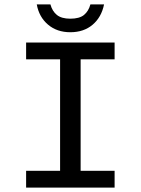

<svg xmlns="http://www.w3.org/2000/svg" viewBox="-20 -852 640 872"><path d="M98.6 -658.7H500.5V-582.5H346.2V-76.2H500.5V0H98.6V-76.2H252.9V-582.5H98.6ZM299.3 -705.6Q238.8 -705.6 198 -740.2Q157.2 -774.9 147 -832H209Q217.3 -801.3 238.3 -784.2Q259.3 -767.1 299.3 -767.1Q340.8 -767.1 361.6 -784.2Q382.3 -801.3 390.6 -832H452.6Q440.9 -773.9 400.6 -739.7Q360.4 -705.6 299.3 -705.6Z"/></svg>

Font: Courier New
Style: Regular
Weight: 400
Designer: Steve Matteson
Foundry: Ascender Corporation
Version: Version 2.00.3